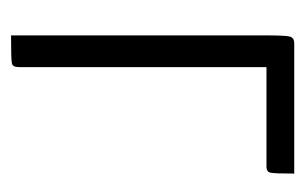

<svg xmlns="http://www.w3.org/2000/svg" viewBox="-120 -420 540 339"><g transform="rotate(90 149.5 -250.0)"><path d="M42 -451Q42 -484 44 -492Q46 -500 56 -500H286Q286 -466 284.5 -458.5Q283 -451 274 -451H98V-14Q98 -3 91.5 -1.5Q85 0 42 0Z"/></g></svg>

Font: Yanone Kaffeesatz Light
Style: Regular
Weight: 300
Designer: Yanone (Cyrillic: Daniel Pouzeot)
Foundry: Yanone
Version: Version 1.003;PS 001.003;hotconv 1.0.88;makeotf.lib2.5.64775